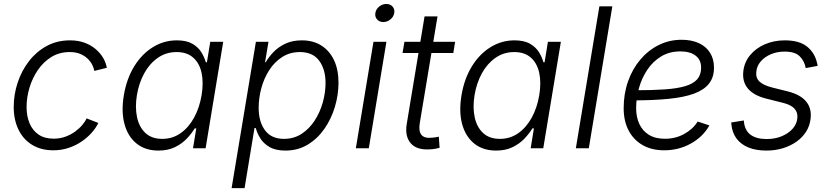

<svg xmlns="http://www.w3.org/2000/svg" viewBox="-20 -760 4250 984"><path d="M253.4 10.3Q190.9 10.3 145.3 -17.3Q99.6 -44.9 75 -95.2Q50.3 -145.5 50.3 -211.9Q50.3 -275.9 70.6 -336.9Q90.8 -397.9 128.7 -446.8Q166.5 -495.6 219.5 -524.4Q272.5 -553.2 338.4 -553.2Q380.9 -553.2 414.1 -540.8Q447.3 -528.3 471.2 -507.6Q495.1 -486.8 509.3 -462.2Q523.4 -437.5 527.3 -412.6L463.4 -396.5Q460.9 -411.6 452.4 -428.5Q443.8 -445.3 428.5 -460Q413.1 -474.6 390.6 -483.9Q368.2 -493.2 337.4 -493.2Q284.7 -493.2 243.9 -468.3Q203.1 -443.4 174.6 -401.9Q146 -360.4 131.1 -310.5Q116.2 -260.7 116.2 -211.4Q116.2 -164.6 131.6 -127.9Q147 -91.3 177.7 -70.3Q208.5 -49.3 254.9 -49.3Q287.6 -49.3 315.4 -59.6Q343.3 -69.8 365 -85.7Q386.7 -101.6 401.9 -119.6Q417 -137.7 423.8 -153.3L483.9 -129.9Q472.2 -105 450.2 -80.1Q428.2 -55.2 398.2 -34.7Q368.2 -14.2 331.5 -2Q294.9 10.3 253.4 10.3Z M792 11.7Q725.1 11.7 680.4 -23.9Q635.7 -59.6 618.2 -123.5Q600.6 -187.5 614.7 -272Q628.9 -356.4 667.7 -419.7Q706.5 -482.9 763.2 -518.1Q819.8 -553.2 886.2 -553.2Q936 -553.2 966.1 -535.6Q996.1 -518.1 1012 -492.2Q1027.8 -466.3 1034.7 -440.9H1040.5L1057.6 -545.9H1124L1033.7 0H969.2L985.8 -102.1H978Q962.4 -76.2 937.5 -49.8Q912.6 -23.4 876.7 -5.9Q840.8 11.7 792 11.7ZM811.5 -48.3Q864.3 -48.3 905.5 -77.4Q946.8 -106.4 974.6 -157Q1002.4 -207.5 1013.2 -272.5Q1023.9 -337.4 1012.9 -387.2Q1002 -437 969.7 -465.1Q937.5 -493.2 885.3 -493.2Q831.1 -493.2 788.8 -463.6Q746.6 -434.1 719.2 -384.3Q691.9 -334.5 681.6 -272.5Q671.4 -210 682.4 -158.9Q693.4 -107.9 725.6 -78.1Q757.8 -48.3 811.5 -48.3Z M1167 204.1 1291.5 -545.9H1356L1338.4 -440.9H1341.8Q1356.9 -467.3 1381.6 -493.2Q1406.2 -519 1442.4 -536.1Q1478.5 -553.2 1527.3 -553.2Q1585.4 -553.2 1627.4 -526.4Q1669.4 -499.5 1692.1 -451.2Q1714.8 -402.8 1714.8 -336.4Q1714.8 -273.9 1696.3 -212.2Q1677.7 -150.4 1642.6 -99.9Q1607.4 -49.3 1557.1 -18.8Q1506.8 11.7 1442.9 11.7Q1392.6 11.7 1361.3 -6.6Q1330.1 -24.9 1313.7 -51.5Q1297.4 -78.1 1291 -103.5H1284.2L1233.4 204.1ZM1435.1 -48.3Q1486.3 -48.3 1525.9 -74.2Q1565.4 -100.1 1592.8 -142.3Q1620.1 -184.6 1634.3 -235.1Q1648.4 -285.6 1648.4 -335Q1648.4 -404.8 1615.7 -449Q1583 -493.2 1517.1 -493.2Q1465.8 -493.2 1426.3 -467.8Q1386.7 -442.4 1359.9 -400.6Q1333 -358.9 1319.3 -308.1Q1305.7 -257.3 1305.7 -207Q1305.7 -135.7 1338.4 -92Q1371.1 -48.3 1435.1 -48.3Z M1803.7 0 1894 -545.9H1960.4L1870.1 0ZM1944.3 -647Q1924.3 -647 1912.4 -660.6Q1900.4 -674.3 1903.8 -693.4Q1906.7 -712.9 1923.3 -726.3Q1939.9 -739.7 1960 -739.7Q1980 -739.7 1991.9 -726.3Q2003.9 -712.9 2000.5 -693.4Q1997.6 -674.3 1981 -660.6Q1964.4 -647 1944.3 -647Z M2312.5 -545.9 2303.2 -488.3H2043L2052.7 -545.9ZM2155.8 -675.8H2222.2L2131.3 -128.9Q2124.5 -87.4 2139.9 -68.8Q2155.3 -50.3 2192.4 -54.2Q2199.2 -54.2 2209.7 -55.9Q2220.2 -57.6 2229 -59.6L2232.9 -2.4Q2222.7 0.5 2209.5 2.7Q2196.3 4.9 2182.6 5.4Q2115.7 9.8 2085 -25.9Q2054.2 -61.5 2064.5 -124.5Z M2522.5 11.7Q2455.6 11.7 2410.9 -23.9Q2366.2 -59.6 2348.6 -123.5Q2331.1 -187.5 2345.2 -272Q2359.4 -356.4 2398.2 -419.7Q2437 -482.9 2493.7 -518.1Q2550.3 -553.2 2616.7 -553.2Q2666.5 -553.2 2696.5 -535.6Q2726.6 -518.1 2742.4 -492.2Q2758.3 -466.3 2765.1 -440.9H2771L2788.1 -545.9H2854.5L2764.2 0H2699.7L2716.3 -102.1H2708.5Q2692.9 -76.2 2668 -49.8Q2643.1 -23.4 2607.2 -5.9Q2571.3 11.7 2522.5 11.7ZM2542 -48.3Q2594.7 -48.3 2636 -77.4Q2677.2 -106.4 2705.1 -157Q2732.9 -207.5 2743.7 -272.5Q2754.4 -337.4 2743.4 -387.2Q2732.4 -437 2700.2 -465.1Q2668 -493.2 2615.7 -493.2Q2561.5 -493.2 2519.3 -463.6Q2477.1 -434.1 2449.7 -384.3Q2422.4 -334.5 2412.1 -272.5Q2401.9 -210 2412.8 -158.9Q2423.8 -107.9 2456.1 -78.1Q2488.3 -48.3 2542 -48.3Z M3118.2 -727.5 2997.6 0H2931.2L3051.8 -727.5Z M3384.3 10.3Q3320.3 10.3 3273.9 -16.1Q3227.5 -42.5 3201.9 -90.8Q3176.3 -139.2 3176.3 -205.6Q3176.3 -279.3 3198.7 -343Q3221.2 -406.7 3261.7 -454.6Q3302.2 -502.4 3356.2 -529.3Q3410.2 -556.2 3473.1 -556.2Q3524.4 -556.2 3561.8 -538.8Q3599.1 -521.5 3619.1 -489.5Q3639.2 -457.5 3639.2 -413.1Q3639.2 -363.8 3613.5 -331.3Q3587.9 -298.8 3536.4 -280Q3484.9 -261.2 3406.5 -253.4Q3328.1 -245.6 3223.6 -245.6L3231.4 -297.4Q3321.3 -297.4 3386 -301.8Q3450.7 -306.2 3492.2 -318.6Q3533.7 -331.1 3553.5 -354Q3573.2 -377 3573.2 -413.6Q3573.2 -453.1 3544.9 -474.9Q3516.6 -496.6 3467.3 -496.6Q3410.6 -496.6 3368.2 -470.7Q3325.7 -444.8 3297.4 -402.3Q3269 -359.9 3254.6 -308.3Q3240.2 -256.8 3240.2 -205.6Q3240.2 -160.6 3256.3 -125.2Q3272.5 -89.8 3305.2 -69.3Q3337.9 -48.8 3387.7 -48.8Q3441.4 -48.8 3485.8 -73Q3530.3 -97.2 3555.7 -137.2L3615.7 -117.2Q3583 -59.1 3520.8 -24.4Q3458.5 10.3 3384.3 10.3Z M3907.7 11.7Q3855 11.7 3816.4 -3.9Q3777.8 -19.5 3755.4 -49.1Q3732.9 -78.6 3728.5 -121.1Q3728 -125 3728 -126.7Q3728 -128.4 3727.5 -132.3L3792 -142.6Q3795.4 -93.3 3825.4 -70.3Q3855.5 -47.4 3908.7 -47.4Q3951.7 -47.4 3986.3 -61.8Q4021 -76.2 4042.5 -100.6Q4064 -125 4066.4 -155.3Q4069.3 -184.1 4051.5 -203.4Q4033.7 -222.7 3993.2 -232.9L3907.7 -254.4Q3842.8 -270.5 3813 -306.2Q3783.2 -341.8 3789.6 -395.5Q3794.9 -441.9 3824.5 -477.5Q3854 -513.2 3900.4 -533.2Q3946.8 -553.2 4002 -553.2Q4075.7 -553.2 4115.5 -521.7Q4155.3 -490.2 4167.5 -437Q4168.5 -433.1 4169.2 -429.9Q4169.9 -426.8 4170.4 -422.4L4109.4 -411.1Q4102.5 -448.2 4078.1 -471.9Q4053.7 -495.6 4001 -495.6Q3962.4 -495.6 3930.4 -481.9Q3898.4 -468.3 3878.4 -444.8Q3858.4 -421.4 3856 -391.6Q3852.5 -361.3 3872.1 -342.3Q3891.6 -323.2 3937.5 -311.5L4017.6 -291.5Q4082 -275.4 4111.3 -240Q4140.6 -204.6 4134.3 -151.9Q4130.4 -115.7 4111.6 -85.7Q4092.8 -55.7 4062 -33.9Q4031.2 -12.2 3991.9 -0.2Q3952.6 11.7 3907.7 11.7Z"/></svg>

Font: Inter Light
Style: Italic
Weight: 300
Italic angle: -9.3988°
Designer: Rasmus Andersson
Foundry: rsms
Version: Version 4.001;git-66647c0bb